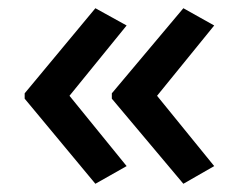

<svg xmlns="http://www.w3.org/2000/svg" viewBox="-20 -500 580 467"><path d="M40 -273V-260L212 -53L288 -96L149 -267L288 -438L212 -480ZM252 -273V-260L426 -53L501 -96L362 -267L501 -438L426 -480Z"/></svg>

Font: Noto Sans Bamum Medium
Style: Regular
Weight: 500
Designer: Monotype Design Team
Foundry: Monotype Imaging Inc.
Version: Version 2.002